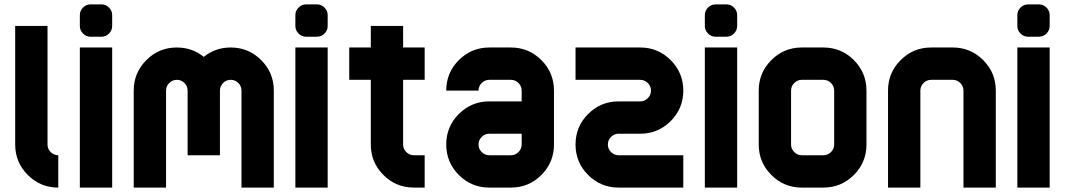

<svg xmlns="http://www.w3.org/2000/svg" viewBox="-20 -850 4825 870"><path d="M48.8 -195.3V-732.4H195.3V-195.3Q195.3 -175.3 209.7 -160.9Q224.1 -146.5 244.1 -146.5V0Q163.1 0 106 -57.1Q48.8 -114.3 48.8 -195.3Z M488.3 0H341.8V-634.8H488.3ZM341.8 -781.2Q341.8 -801.3 356.2 -815.7Q370.6 -830.1 390.6 -830.1H439.5Q459.5 -830.1 473.9 -815.7Q488.3 -801.3 488.3 -781.2V-732.4Q488.3 -712.4 473.9 -698Q459.5 -683.6 439.5 -683.6H390.6Q370.6 -683.6 356.2 -698Q341.8 -712.4 341.8 -732.4Z M732.4 -439.5V0H585.9V-439.5Q585.9 -520.5 643.1 -577.6Q700.2 -634.8 781.2 -634.8Q851.1 -634.8 903.3 -592.3Q955.6 -634.8 1025.4 -634.8Q1106.4 -634.8 1163.6 -577.6Q1220.7 -520.5 1220.7 -439.5V0H1074.2V-439.5Q1074.2 -459.5 1059.8 -473.9Q1045.4 -488.3 1025.4 -488.3Q1005.4 -488.3 991 -473.9Q976.6 -459.5 976.6 -439.5V-146.5H830.1V-439.5Q830.1 -459.5 815.7 -473.9Q801.3 -488.3 781.2 -488.3Q761.2 -488.3 746.8 -473.9Q732.4 -459.5 732.4 -439.5Z M1464.8 0H1318.4V-634.8H1464.8ZM1318.4 -781.2Q1318.4 -801.3 1332.8 -815.7Q1347.2 -830.1 1367.2 -830.1H1416Q1436 -830.1 1450.4 -815.7Q1464.8 -801.3 1464.8 -781.2V-732.4Q1464.8 -712.4 1450.4 -698Q1436 -683.6 1416 -683.6H1367.2Q1347.2 -683.6 1332.8 -698Q1318.4 -712.4 1318.4 -732.4Z M1660.2 -634.8V-732.4H1806.6V-634.8H1904.3V-488.3H1806.6V-195.3Q1806.6 -175.3 1821 -160.9Q1835.4 -146.5 1855.5 -146.5H1904.3V0H1855.5Q1774.4 0 1717.3 -57.1Q1660.2 -114.3 1660.2 -195.3V-488.3H1562.5V-634.8Z M2197.3 -146.5H2294.9Q2314.9 -146.5 2329.3 -160.9Q2343.8 -175.3 2343.8 -195.3V-244.1H2197.3Q2177.2 -244.1 2162.8 -229.7Q2148.4 -215.3 2148.4 -195.3Q2148.4 -175.3 2162.8 -160.9Q2177.2 -146.5 2197.3 -146.5ZM2294.9 0H2197.3Q2116.2 0 2059.1 -57.1Q2002 -114.3 2002 -195.3Q2002 -276.4 2059.1 -333.5Q2116.2 -390.6 2197.3 -390.6H2343.8V-439.5Q2343.8 -459.5 2329.3 -473.9Q2314.9 -488.3 2294.9 -488.3H2197.3Q2177.2 -488.3 2162.8 -473.9Q2148.4 -459.5 2148.4 -439.5H2002Q2002 -520.5 2059.1 -577.6Q2116.2 -634.8 2197.3 -634.8H2294.9Q2376 -634.8 2433.1 -577.6Q2490.2 -520.5 2490.2 -439.5V-195.3Q2490.2 -114.3 2433.1 -57.1Q2376 0 2294.9 0Z M2587.9 -488.3V-634.8H2880.9Q2961.9 -634.8 3019 -577.6Q3076.2 -520.5 3076.2 -439.5Q3076.2 -358.4 3019 -301.3Q2961.9 -244.1 2880.9 -244.1H2783.2Q2763.2 -244.1 2748.8 -229.7Q2734.4 -215.3 2734.4 -195.3Q2734.4 -175.3 2748.8 -160.9Q2763.2 -146.5 2783.2 -146.5H3076.2V0H2783.2Q2702.1 0 2645 -57.1Q2587.9 -114.3 2587.9 -195.3Q2587.9 -276.4 2645 -333.5Q2702.1 -390.6 2783.2 -390.6H2880.9Q2900.9 -390.6 2915.3 -405Q2929.7 -419.4 2929.7 -439.5Q2929.7 -459.5 2915.3 -473.9Q2900.9 -488.3 2880.9 -488.3Z M3320.3 0H3173.8V-634.8H3320.3ZM3173.8 -781.2Q3173.8 -801.3 3188.2 -815.7Q3202.6 -830.1 3222.7 -830.1H3271.5Q3291.5 -830.1 3305.9 -815.7Q3320.3 -801.3 3320.3 -781.2V-732.4Q3320.3 -712.4 3305.9 -698Q3291.5 -683.6 3271.5 -683.6H3222.7Q3202.6 -683.6 3188.2 -698Q3173.8 -712.4 3173.8 -732.4Z M3710.9 -488.3H3613.3Q3593.3 -488.3 3578.9 -473.9Q3564.5 -459.5 3564.5 -439.5V-195.3Q3564.5 -175.3 3578.9 -160.9Q3593.3 -146.5 3613.3 -146.5H3710.9Q3731 -146.5 3745.4 -160.9Q3759.8 -175.3 3759.8 -195.3V-439.5Q3759.8 -459.5 3745.4 -473.9Q3731 -488.3 3710.9 -488.3ZM3613.3 -634.8H3710.9Q3792 -634.8 3849.1 -577.6Q3906.2 -520.5 3906.2 -439.5V-195.3Q3906.2 -114.3 3849.1 -57.1Q3792 0 3710.9 0H3613.3Q3532.2 0 3475.1 -57.1Q3418 -114.3 3418 -195.3V-439.5Q3418 -520.5 3475.1 -577.6Q3532.2 -634.8 3613.3 -634.8Z M4150.4 -439.5V0H4003.9V-439.5Q4003.9 -520.5 4061 -577.6Q4118.2 -634.8 4199.2 -634.8H4296.9Q4377.9 -634.8 4435.1 -577.6Q4492.2 -520.5 4492.2 -439.9V0H4345.7V-439.5Q4345.7 -459.5 4331.3 -473.9Q4316.9 -488.3 4296.9 -488.3H4199.2Q4179.2 -488.3 4164.8 -473.9Q4150.4 -459.5 4150.4 -439.5Z M4736.3 0H4589.8V-634.8H4736.3ZM4589.8 -781.2Q4589.8 -801.3 4604.2 -815.7Q4618.7 -830.1 4638.7 -830.1H4687.5Q4707.5 -830.1 4721.9 -815.7Q4736.3 -801.3 4736.3 -781.2V-732.4Q4736.3 -712.4 4721.9 -698Q4707.5 -683.6 4687.5 -683.6H4638.7Q4618.7 -683.6 4604.2 -698Q4589.8 -712.4 4589.8 -732.4Z"/></svg>

Font: Audex
Style: Regular
Weight: 400
Designer: GGBotNet
Foundry: GGBotNet
Version: 1.00